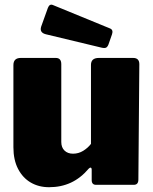

<svg xmlns="http://www.w3.org/2000/svg" viewBox="-20 -772 641 802"><path d="M285 -130Q308 -130 327.5 -142Q347 -154 360 -171V-501Q360 -530 393 -530H536Q562 -530 562 -504L558 -22Q558 0 539 0H381Q363 0 363 -20V-64Q363 -70 359.5 -71.5Q356 -73 351 -68Q317 -28 276 -9Q235 10 185 10Q142 10 108.5 -9.5Q75 -29 55.5 -66.5Q36 -104 36 -157V-500Q36 -530 67 -530H213Q236 -530 236 -504V-179Q236 -156 249.5 -143Q263 -130 285 -130ZM180 -739Q187 -757 201 -751L440 -653Q454 -647 448 -629L433 -586Q429 -576 423 -573Q417 -570 404 -573L171 -629Q144 -636 152 -661Z"/></svg>

Font: Libre Franklin Black
Style: Regular
Weight: 900
Designer: Pablo Impallari, Rodrigo Fuenzalida, Nhung Nguyen
Foundry: Impallari Type
Version: Version 3.000